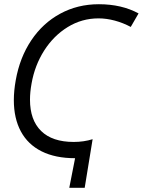

<svg xmlns="http://www.w3.org/2000/svg" viewBox="-20 -750 676 909"><path d="M45.5 -276Q45.5 -320 54.5 -370Q73.5 -477.5 128 -559Q182.5 -640.5 265 -685.2Q347.5 -730 448 -730Q556 -730 636 -686.5L599 -622.5Q562.5 -642 523.2 -652.5Q484 -663 446.5 -663Q367.5 -663 300.8 -622Q234 -581 189.2 -510.8Q144.5 -440.5 129.5 -355Q122 -314 122 -278Q122 -181.5 174.8 -129.8Q227.5 -78 329 -78Q377 -78 418.5 -91L381 139H308L335.5 -1Q242 -1 177 -33.5Q112 -66 78.8 -127.8Q45.5 -189.5 45.5 -276Z"/></svg>

Font: JuliaMono MediumItalic
Style: Regular
Weight: 500
Italic angle: -9°
Monospace: yes
Designer: cormullion
Foundry: corm
Version: Version 0.049; ttfautohint (v1.8.4)